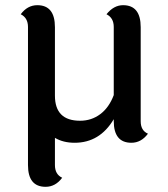

<svg xmlns="http://www.w3.org/2000/svg" viewBox="-20 -542 649 741"><path d="M523 -437V-74Q523 -38 551 -26Q525 9 487 9Q419 9 419 -75V-82Q365 9 268 9Q224 9 192 -10V95Q192 131 220 144Q194 179 156 179Q88 179 88 95V-438Q88 -473 60 -487Q86 -522 124 -522Q192 -522 192 -437V-173Q192 -76 289 -76Q333 -76 367 -101.5Q401 -127 419 -175V-438Q419 -473 391 -487Q419 -522 455 -522Q523 -522 523 -437Z"/></svg>

Font: Laila Medium
Style: Regular
Weight: 500
Designer: Hitesh Malaviya
Foundry: Indian Type Foundry
Version: Version 1.302;PS 1.0;hotconv 1.0.78;makeotf.lib2.5.61930; tt